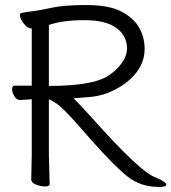

<svg xmlns="http://www.w3.org/2000/svg" viewBox="-20 -729 680 762"><path d="M612 13Q538 13 486 -28.5Q434 -70 347 -168L279 -245Q225 -305 204.5 -318Q184 -331 174 -335V-115L177 1Q177 11 159 11Q141 11 122.5 3.5Q104 -4 104 -17L106 -116V-335Q91 -334 60 -332H59Q46 -332 37 -347Q28 -362 28 -375.5Q28 -389 39 -389H106V-616H105Q85 -616 66 -648Q59 -660 59 -668.5Q59 -677 67 -678Q87 -682 113 -685Q139 -688 186.5 -698.5Q234 -709 322.5 -709Q411 -709 460 -684Q509 -659 531.5 -620.5Q554 -582 554 -534.5Q554 -487 525.5 -447Q497 -407 445.5 -378Q394 -349 336.5 -344Q279 -339 272 -339Q303 -308 346 -260Q537 -46 597 -25Q640 -7 640 4Q640 13 612 13ZM174 -388Q343 -388 406 -426Q441 -448 462.5 -477.5Q484 -507 484 -537Q484 -587 442 -618Q400 -649 314.5 -649Q229 -649 174 -630Z"/></svg>

Font: LXGW WenKai TC
Style: Regular
Weight: 400
Designer: LXGW / Fontworks Inc.
Foundry: LXGW / Fontworks Inc.
Version: Version 1.330